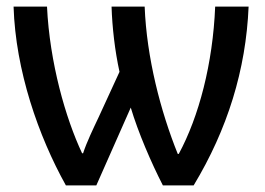

<svg xmlns="http://www.w3.org/2000/svg" viewBox="-20 -560 801 580"><path d="M731 -540H630C623 -368 581 -208 520 -95H517C465 -224 423 -386 417 -540H317C319 -477 327 -407 341 -343L278 -206C262 -172 242 -131 231 -97H228C178 -203 130 -371 122 -540H21C27 -347 96 -149 179 0H271L375 -235C397 -161 437 -68 472 0H565C667 -169 723 -349 731 -540Z"/></svg>

Font: Noto Sans SemiCondensed Medium
Style: Regular
Weight: 500
Width: 4
Designer: Monotype Design Team
Foundry: Monotype Imaging Inc.
Version: Version 2.013